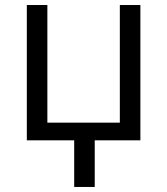

<svg xmlns="http://www.w3.org/2000/svg" viewBox="-20 -554 661 758"><path d="M272.9 0H85.9V-534.2H167V-69.8H453.1V-534.2H534.2V0H354V184.1H272.9Z"/></svg>

Font: OpenSans
Style: Regular
Weight: 400
Foundry: Ascender Corporation
Version: Version 1.10